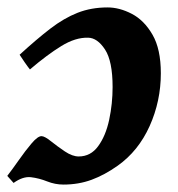

<svg xmlns="http://www.w3.org/2000/svg" viewBox="-22 -477 480 517"><path d="M-2.4 -3.4Q11.2 -21 28.8 -46.1Q46.4 -71.3 63 -90.8Q79.6 -110.4 89.8 -110.4Q98.1 -110.4 115.2 -96.7Q132.3 -83 152.6 -69.3Q172.9 -55.7 189.9 -55.7Q222.2 -55.7 242.4 -83.5Q262.7 -111.3 272 -154.5Q281.2 -197.8 281.2 -242.7Q281.2 -312.5 260.7 -343.8Q240.2 -375 215.3 -375.5Q181.2 -376.5 143.1 -353Q105 -329.6 58.6 -290Q55.2 -293.9 44.4 -309.3Q33.7 -324.7 30.8 -329.6Q76.7 -371.6 113.5 -399.9Q150.4 -428.2 187 -442.6Q223.6 -457 267.6 -457Q299.8 -457 333 -439.7Q366.2 -422.4 388.7 -383.5Q411.1 -344.7 411.1 -279.8Q411.1 -204.6 380.9 -137.5Q350.6 -70.3 294.9 -30.8Q259.8 -5.9 224.6 7.1Q189.5 20 148.9 20Q126.5 20 105 11.5Q83.5 2.9 61.5 0.2Q39.6 -2.4 14.6 15.6Q10.3 11.2 5.9 5.9Q1.5 0.5 -2.4 -3.4Z"/></svg>

Font: Gentium Book Plus
Style: Bold Italic
Weight: 700
Italic angle: -8°
Designer: Victor Gaultney, Annie Olsen, Iska Routamaa, Becca Hirsbrunner
Foundry: SIL International
Version: Version 6.101